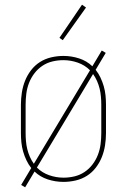

<svg xmlns="http://www.w3.org/2000/svg" viewBox="-20 -766 540 817"><path d="M87 31 70 21 113 -51Q101 -66 92.5 -84Q84 -102 78.5 -121Q73 -140 71 -160Q69 -180 69 -200V-320Q69 -346 73 -372Q77 -398 86.5 -422Q96 -446 112 -467Q128 -488 150 -502Q172 -516 198 -522Q224 -528 250 -528Q284 -528 316.5 -517.5Q349 -507 373 -484L413 -551L430 -541L387 -469Q399 -454 407.5 -436Q416 -418 421.5 -399Q427 -380 429 -360Q431 -340 431 -320V-200Q431 -174 427 -148Q423 -122 413.5 -98Q404 -74 388 -53Q372 -32 350 -18Q328 -4 302 2Q276 8 250 8Q216 8 183.5 -2.5Q151 -13 127 -36ZM124 -69 363 -467Q341 -489 311 -499.5Q281 -510 250 -510Q226 -510 203 -504.5Q180 -499 160.5 -486Q141 -473 126.5 -454Q112 -435 103.5 -413Q95 -391 92 -367.5Q89 -344 89 -320V-200Q89 -183 90.5 -165.5Q92 -148 96 -131.5Q100 -115 107 -99Q114 -83 124 -69ZM250 -10Q274 -10 297 -15.5Q320 -21 339.5 -34Q359 -47 373.5 -66Q388 -85 396.5 -107Q405 -129 408 -152.5Q411 -176 411 -200V-320Q411 -337 409.5 -354.5Q408 -372 404 -388.5Q400 -405 393 -421Q386 -437 376 -451L137 -53Q159 -31 189 -20.5Q219 -10 250 -10ZM247 -595 233 -605 329 -746 346 -734Z"/></svg>

Font: Iosevka Curly Slab Thin
Style: Regular
Weight: 100
Monospace: yes
Designer: Belleve Invis
Foundry: Belleve Invis
Version: Version 22.1.2; ttfautohint (v1.8.4)